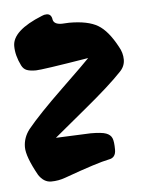

<svg xmlns="http://www.w3.org/2000/svg" viewBox="-41 -551 385 521"><g transform="rotate(-5 151.5 -290.5)"><path d="M164 -489Q215 -489 242 -473Q269 -457 293 -412Q303 -395 303 -376.5Q303 -358 289 -344Q256 -309 185.5 -251Q115 -193 101 -181L196 -185Q226 -185 238 -180.5Q250 -176 254 -166.5Q258 -157 258 -135Q258 -113 239 -110Q208 -104 117 -71Q98 -64 78 -64Q58 -64 44 -85Q15 -137 15 -163Q15 -189 32 -211Q63 -249 130 -313.5Q197 -378 207 -389Q79 -368 63 -368Q47 -368 38 -371.5Q29 -375 24 -385Q10 -413 10 -439Q10 -481 92 -514Q98 -517 105 -517Q118 -517 120 -501Q123 -488 144 -488Z"/></g></svg>

Font: Ma Shan Zheng
Style: Regular
Weight: 400
Designer: ZhongQi
Foundry: ZhongQi
Version: Version 2.001